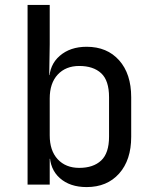

<svg xmlns="http://www.w3.org/2000/svg" viewBox="-20 -750 640 780"><path d="M332 10Q264 10 223 -26.5Q182 -63 182 -126L200 -105H182V0H92V-730H182V-570L180 -445H200L180 -424Q180 -486 222.5 -523Q265 -560 332 -560Q415 -560 464 -505Q513 -450 513 -355V-194Q513 -100 464 -45Q415 10 332 10ZM302 -68Q359 -68 391 -98Q423 -128 423 -195V-355Q423 -423 391 -452.5Q359 -482 302 -482Q247 -482 214.5 -447Q182 -412 182 -350V-200Q182 -138 214.5 -103Q247 -68 302 -68Z"/></svg>

Font: Pitagon Sans Mono
Style: Regular
Weight: 400
Monospace: yes
Designer: Travis Tran
Foundry: Pitagon
Version: Version 1.001;gftools[0.9.26]